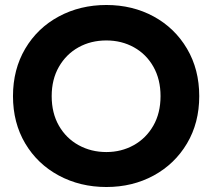

<svg xmlns="http://www.w3.org/2000/svg" viewBox="-20 -734 850 769"><path d="M32 -349Q32 -456 81 -539Q130 -622 215.5 -668Q301 -714 406 -714Q511 -714 595.5 -668Q680 -622 729 -539Q778 -456 778 -349Q778 -242 729 -159.5Q680 -77 595.5 -31Q511 15 406 15Q301 15 215.5 -31Q130 -77 81 -159.5Q32 -242 32 -349ZM623 -349Q623 -416 594.5 -466.5Q566 -517 516.5 -544.5Q467 -572 406 -572Q344 -572 294.5 -544.5Q245 -517 216 -466.5Q187 -416 187 -349Q187 -281 216 -230.5Q245 -180 295 -152.5Q345 -125 406 -125Q466 -125 515.5 -152.5Q565 -180 594 -230.5Q623 -281 623 -349Z"/></svg>

Font: Prompt SemiBold
Style: Regular
Weight: 600
Designer: Katatrad Team
Foundry: CadsonDemak
Version: Version 1.000